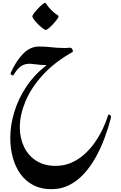

<svg xmlns="http://www.w3.org/2000/svg" viewBox="-20 -1054 861 1367"><path d="M397 -937.5Q397 -931.2 385.5 -915.5Q374 -899.9 357.9 -882.6Q341.8 -865.2 327.1 -853Q312.5 -840.8 306.6 -840.8Q298.8 -840.8 283.2 -852.8Q267.6 -864.7 250.7 -881.6Q233.9 -898.4 222.2 -914.1Q210.4 -929.7 210.4 -937.5Q210.4 -944.3 221.9 -959.7Q233.4 -975.1 249.5 -992.2Q265.6 -1009.3 280 -1021.5Q294.4 -1033.7 300.8 -1033.7Q306.2 -1033.2 314 -1019.8Q321.8 -1006.3 345.7 -981.9Q369.6 -958.5 383.3 -950.7Q397 -942.9 397 -937.5ZM475.1 -714.4Q489.3 -715.8 495.8 -701.4Q502.4 -687 495.1 -683.1Q365.7 -609.9 283 -518.3Q200.2 -426.8 160.6 -330.8Q121.1 -234.9 121.1 -148.9Q121.1 -71.3 150.9 -8.8Q180.7 53.7 237.8 90.3Q294.9 127 376 127Q437 127 488.5 104.2Q540 81.5 582 43.5Q624 5.4 656.5 -41.7Q689 -88.9 712.2 -137.9Q735.4 -187 749 -231.4Q751.5 -242.7 762.7 -235.4Q773.9 -228 769 -212.4Q750.5 -141.1 723.6 -69.1Q696.8 2.9 660.4 67.9Q624 132.8 577.4 183.6Q530.8 234.4 473.1 263.7Q415.5 293 345.7 293Q272 293 217 264.2Q162.1 235.4 125.7 184.8Q89.4 134.3 71.3 68.1Q53.2 2 53.2 -72.8Q53.2 -162.1 81.5 -255.9Q109.9 -349.6 166.3 -435.3Q222.7 -521 306.2 -585.4Q313 -590.8 301 -591.1Q289.1 -591.3 269 -592.3Q249 -593.8 226.3 -596.9Q203.6 -600.1 189.5 -600.1Q154.8 -600.1 128.7 -582Q102.5 -564 77.1 -521Q72.3 -513.7 62.5 -520.3Q52.7 -526.9 56.2 -534.7Q92.3 -616.7 143.1 -669.7Q193.8 -722.7 257.8 -722.7Q302.2 -722.7 346.7 -717.5Q391.1 -712.4 435.5 -712.4Q445.8 -712.4 455.6 -712.6Q465.3 -712.9 475.1 -714.4Z"/></svg>

Font: Awami Nastaliq
Style: Regular
Weight: 400
Designer: Peter Martin, SIL International
Foundry: SIL International
Version: Version 3.100